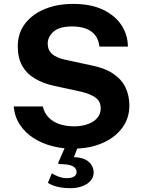

<svg xmlns="http://www.w3.org/2000/svg" viewBox="-20 -752 732 984"><path d="M340.5 212.5Q309.5 212.5 280.2 206.5Q251 200.5 225.5 185.5L245.5 136.5Q261 146 281 153.5Q301 161 322.5 161Q346.5 161 359.5 152.8Q372.5 144.5 372.5 130Q372.5 110.5 353.5 100Q334.5 89.5 288 89Q281.5 89 279.2 87.2Q277 85.5 279.5 79.5L316.5 -5H381L359 53.5Q396.5 54.5 418.8 66.5Q441 78.5 450.5 96.2Q460 114 460 131.5Q460 157 443.5 175.2Q427 193.5 399.8 203Q372.5 212.5 340.5 212.5ZM352 10Q298 10 246.5 -3.5Q195 -17 152.5 -44Q110 -71 82.8 -111.5Q55.5 -152 50 -206.5H199.5Q207 -173.5 228.2 -151Q249.5 -128.5 283.2 -116.5Q317 -104.5 360.5 -104.5Q395 -104.5 426 -114.5Q457 -124.5 476.5 -145Q496 -165.5 496 -196.5Q496 -233.5 469 -252.2Q442 -271 395.5 -282L260 -311.5Q202.5 -323.5 159.8 -348.8Q117 -374 94 -414.8Q71 -455.5 71 -514Q71 -581.5 108.2 -630.5Q145.5 -679.5 209.8 -705.8Q274 -732 354 -732Q444.5 -732 506.8 -702.8Q569 -673.5 602 -623.8Q635 -574 635.5 -513H489.5Q485.5 -550.5 466.5 -573.2Q447.5 -596 417.8 -606.2Q388 -616.5 350 -616.5Q284.5 -616.5 254.5 -590Q224.5 -563.5 224.5 -528.5Q224.5 -495.5 247.2 -475.2Q270 -455 320.5 -444.5L446 -417.5Q516 -404 559.5 -374.8Q603 -345.5 623 -304Q643 -262.5 643 -211Q643 -145.5 605.8 -95.8Q568.5 -46 503 -18Q437.5 10 352 10Z"/></svg>

Font: Public Sans Thin
Style: Bold
Weight: 700
Version: Version 2.001